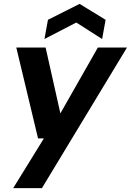

<svg xmlns="http://www.w3.org/2000/svg" viewBox="-20 -749 674 989"><path d="M48 220 206 -36H176L64 -504H215L291 -165L484 -504H634L196 220ZM209 -548 227 -647 390 -729 524 -647 506 -548 373 -633Z"/></svg>

Font: DM Sans ExtraBold
Style: Italic
Weight: 800
Italic angle: -10°
Designer: Colophon Foundry, Jonny Pinhorn
Foundry: Colophon Foundry
Version: Version 4.004;gftools[0.9.30]